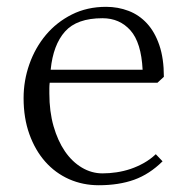

<svg xmlns="http://www.w3.org/2000/svg" viewBox="-20 -528 555 568"><path d="M49.8 -237.8Q49.8 -289.6 66.9 -338.1Q84 -386.7 115.7 -424.6Q147.5 -462.4 192.6 -485.1Q237.8 -507.8 293.9 -507.8Q329.1 -507.8 360.4 -495.8Q391.6 -483.9 414.8 -458.7Q438 -433.6 451.4 -394.3Q464.8 -355 464.8 -300.8L445.8 -283.2H127Q126 -274.9 126 -267.1Q126 -259.3 126 -251.5Q126 -198.2 138.4 -154.8Q150.9 -111.3 172.1 -80.3Q193.4 -49.3 222.2 -32.2Q251 -15.1 283.2 -15.1Q303.7 -15.1 325 -18.3Q346.2 -21.5 366.5 -28.3Q386.7 -35.2 405.8 -45.9Q424.8 -56.6 440.9 -71.8L460.9 -50.8Q422.4 -12.7 377 3.7Q331.5 20 272 20Q225.1 20 184.3 2Q143.6 -16.1 113.8 -49.8Q84 -83.5 66.9 -131.1Q49.8 -178.7 49.8 -237.8ZM283.2 -474.1Q207.5 -474.1 172.4 -434.8Q137.2 -395.5 129.9 -321.8H401.9Q397.9 -401.9 366 -438Q334 -474.1 283.2 -474.1Z"/></svg>

Font: Junge
Style: Regular
Weight: 400
Designer: Alexei Vanyashin
Foundry: Cyreal (www.cyreal.org)
Version: Version 1.002